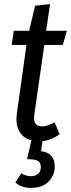

<svg xmlns="http://www.w3.org/2000/svg" viewBox="-20 -677 346 936"><path d="M147 -116Q146 -111 146 -101Q146 -61 185 -61Q200 -61 213.5 -66Q227 -71 246 -81L271 -23Q233 6 187 11L180 60Q214 64 230.5 83.5Q247 103 247 134Q247 177 217 208Q187 239 131 239Q84 239 55 213L84 168Q107 182 131 182Q152 182 165.5 170.5Q179 159 179 138Q179 116 165 107.5Q151 99 112 99L133 7Q98 -2 79 -29Q60 -56 60 -96Q60 -104 62 -122L109 -458H37L47 -527H122L151 -649L224 -657L205 -527H306L286 -458H196Z"/></svg>

Font: Fira Sans Compressed
Style: Italic
Weight: 400
Width: 1
Italic angle: -8°
Designer: bBox Type GmbH & Carrois Corporate GbR & Edenspiekermann AG
Foundry: bBox Type GmbH & Carrois Corporate GbR & Edenspiekermann AG
Version: Version 4.301